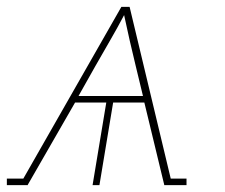

<svg xmlns="http://www.w3.org/2000/svg" viewBox="-36 -540 656 560"><path d="M-16 0V-19H32L318 -520H342L462 -19H508V0H443V-1L385 -241H294L254 0H234L274 -241H183L45 -1V0ZM381 -260 360 -347Q351 -384 342.5 -421Q334 -458 326 -496Q306 -458 284.5 -421Q263 -384 242 -347L193 -260Z"/></svg>

Font: Iosevka Etoile Thin
Style: Italic
Weight: 100
Italic angle: -9°
Designer: Belleve Invis
Foundry: Belleve Invis
Version: Version 22.1.2; ttfautohint (v1.8.4)